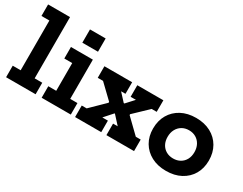

<svg xmlns="http://www.w3.org/2000/svg" viewBox="-86 -1292 2285 1805"><g transform="rotate(30 1056.0 -389.0)"><path d="M266 -125H348.5V0H28V-125H114V-665H28V-790H266Z M652 -125H730.5V0H414V-125H500V-426H414V-551H652ZM486.5 -783.5H656.5V-639.5H486.5Z M1362.5 -426 1175 -247 1211.5 -316.5V-241.5L1172.5 -310.5L1364 -125H1417V0H1117V-125H1167.5L1049 -255L1111.5 -215H1038L1116.5 -255L1000.5 -125H1061V0H777V-125H830.5L1019 -309.5L982.5 -241V-315L1022 -246L834.5 -426H777V-551.5H1078V-426H1030.5L1145.5 -301L1083 -342.5H1156.5L1077 -301L1191.5 -426H1134V-551.5H1417V-426Z M1768.5 11.5Q1677 11.5 1609 -24.8Q1541 -61 1503.2 -125.2Q1465.5 -189.5 1465.5 -274Q1465.5 -359.5 1503.2 -424.5Q1541 -489.5 1609 -526Q1677 -562.5 1768.5 -562.5Q1859.5 -562.5 1927.8 -526Q1996 -489.5 2033.5 -424.5Q2071 -359.5 2071 -274Q2071 -189.5 2033.5 -125.2Q1996 -61 1928 -24.8Q1860 11.5 1768.5 11.5ZM1768.5 -123Q1811.5 -123 1844.2 -141.8Q1877 -160.5 1895.5 -194.5Q1914 -228.5 1914 -274.5Q1914 -320 1895.5 -354.8Q1877 -389.5 1844.2 -409Q1811.5 -428.5 1768.5 -428.5Q1725.5 -428.5 1692.8 -409Q1660 -389.5 1641.5 -354.8Q1623 -320 1623 -274.5Q1623 -228.5 1641.5 -194.5Q1660 -160.5 1692.8 -141.8Q1725.5 -123 1768.5 -123Z"/></g></svg>

Font: Hepta Slab
Style: Bold
Weight: 700
Designer: Michael LaGattuta
Foundry: Michael LaGattuta
Version: Version 1.100